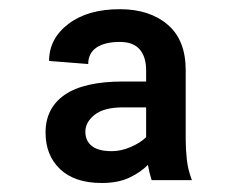

<svg xmlns="http://www.w3.org/2000/svg" viewBox="-20 -742 524 424"><path d="M306.6 -377.9Q291 -361.8 266.1 -349.9Q241.2 -337.9 204.6 -337.9Q145 -337.9 112.8 -368.4Q80.6 -398.9 80.6 -449.2Q80.6 -503.4 123 -532.7Q165.5 -562 252 -562H302.7V-586.9Q302.7 -616.2 288.6 -632.8Q274.4 -649.4 244.6 -649.4Q211.4 -649.4 193.1 -637Q174.8 -624.5 174.8 -600.6L88.4 -607.4Q88.4 -656.7 131.1 -689.2Q173.8 -721.7 244.6 -721.7Q310.1 -721.7 350.1 -687.7Q390.1 -653.8 390.1 -586.9V-433.6Q390.1 -412.1 392.6 -389.6Q395 -367.2 403.8 -344.2H314.9Q309.6 -360.4 306.6 -377.9ZM302.7 -504.9H252Q209.5 -504.9 189 -488.5Q168.5 -472.2 168.5 -451.2Q168.5 -431.2 182.6 -419.7Q196.8 -408.2 227.1 -408.2Q247.1 -408.2 268.3 -417.2Q289.6 -426.3 302.7 -439Z"/></svg>

Font: Inter-Bold
Style: Bold
Weight: 700
Designer: Rasmus Andersson
Foundry: rsms
Version: Version 4.000;git-a52131595